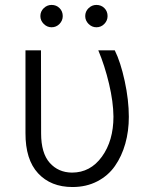

<svg xmlns="http://www.w3.org/2000/svg" viewBox="-20 -750 626 780"><path d="M189.5 -639.2Q171.4 -639.2 157.7 -652.8Q144 -666.5 144 -684.6Q144 -703.6 157.7 -716.8Q171.4 -730 189.5 -730Q209 -730 221.9 -717Q234.9 -704.1 234.9 -684.6Q234.9 -666.5 221.7 -652.8Q208.5 -639.2 189.5 -639.2ZM371.6 -639.2Q353.5 -639.2 339.8 -652.8Q326.2 -666.5 326.2 -684.6Q326.2 -703.6 339.8 -716.8Q353.5 -730 371.6 -730Q391.1 -730 404.1 -717Q417 -704.1 417 -684.6Q417 -666.5 403.8 -652.8Q390.6 -639.2 371.6 -639.2ZM83.5 -545.4H146.5L147 -208.5Q147 -127.9 181.9 -88.6Q216.8 -49.3 272.5 -48.8Q347.2 -48.8 394 -113.5Q440.9 -178.2 440.9 -276.4Q440.4 -335.9 422.9 -409.9Q405.3 -483.9 379.4 -545.4H446.3Q469.7 -498.5 486.6 -420.9Q503.4 -343.3 503.4 -275.4Q503.4 -217.3 489 -166.3Q474.6 -115.2 447 -75.7Q419.4 -36.1 375 -13.2Q330.6 9.8 274.4 9.8Q186.5 9.8 134.8 -45.9Q83 -101.6 83.5 -210Z"/></svg>

Font: Interop Light
Style: Regular
Weight: 300
Designer: Rasmus Andersson, Google, Jang Haemin
Foundry: jhaemin
Version: Version 1.007